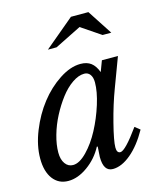

<svg xmlns="http://www.w3.org/2000/svg" viewBox="-117 -865 804 960"><g transform="rotate(-15 285.0 -385.0)"><path d="M332 -487.8Q302.2 -487.8 269.3 -465.1Q236.3 -442.4 207.8 -404.8Q179.2 -367.2 155.8 -322.3Q132.3 -277.3 118.7 -229Q105 -180.7 105 -140.1Q105 -104 120.4 -82.5Q135.7 -61 161.1 -61Q194.3 -61 233.2 -101.1Q272 -141.1 302.2 -198.2Q332.5 -255.4 352.8 -320.1Q373 -384.8 373 -432.1Q373 -458 362.1 -472.9Q351.1 -487.8 332 -487.8ZM414.1 -474.1 435.1 -529.8H518.1L460.9 -377Q432.6 -302.2 409.9 -213.1Q387.2 -124 387.2 -90.8Q387.2 -62 405.8 -62Q431.2 -62 505.9 -166L532.2 -145Q491.2 -71.8 442.4 -31Q393.6 9.8 348.1 9.8Q299.8 9.8 299.8 -64.9Q299.8 -72.8 303.2 -118.2L298.8 -119.1Q269.5 -63.5 218.5 -26.9Q167.5 9.8 118.2 9.8Q67.9 9.8 38.8 -28.8Q9.8 -67.4 9.8 -134.8Q9.8 -201.7 39.3 -275.4Q68.8 -349.1 113.8 -406.7Q158.7 -464.4 216.3 -502.2Q273.9 -540 326.2 -540Q359.4 -540 380.4 -524.2Q401.4 -508.3 414.1 -474.1ZM341.8 -779.8H432.1L516.1 -650.9H471.2L370.1 -719.2L232.9 -650.9H188Z"/></g></svg>

Font: Libre Baskerville
Style: Italic
Weight: 400
Designer: Pablo Impallari, Rodrigo Fuenzalida
Foundry: Pablo Impallari, Rodrigo Fuenzalida
Version: Version 1.000